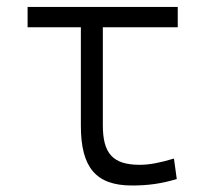

<svg xmlns="http://www.w3.org/2000/svg" viewBox="-20 -538 626 567"><path d="M369.6 9.8C417.5 9.8 456.5 4.4 502 -9.3L493.7 -69.8C451.7 -57.1 420.9 -51.3 392.6 -51.3C311.5 -51.3 283.7 -86.4 283.7 -168.5V-457.5H504.9V-517.6H61.5V-457.5H218.8V-166.5C218.8 -43 263.7 9.8 369.6 9.8Z"/></svg>

Font: Cascadia Code Light
Style: Regular
Weight: 300
Monospace: yes
Designer: Aaron Bell
Foundry: Saja Typeworks
Version: Version 2404.023